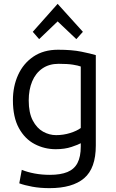

<svg xmlns="http://www.w3.org/2000/svg" viewBox="-20 -788 600 996"><path d="M237 188Q188 188 147.5 180.5Q107 173 80 163L93 93Q122 105 159.5 112Q197 119 239 119Q294 119 329.5 104.5Q365 90 382 57.5Q399 25 399 -28V-45Q387 -38 351.5 -26Q316 -14 269 -14Q211 -14 160 -40.5Q109 -67 78 -123.5Q47 -180 47 -268Q47 -340 74 -399.5Q101 -459 153.5 -494.5Q206 -530 281 -530Q353 -530 402 -520Q451 -510 477 -502V-33Q477 85 416.5 136.5Q356 188 237 188ZM271 -87Q309 -87 344 -98Q379 -109 399 -124V-443Q386 -448 358.5 -452.5Q331 -457 284 -457Q235 -457 200 -433Q165 -409 147 -366Q129 -323 129 -267Q129 -203 150 -163Q171 -123 203.5 -105Q236 -87 271 -87ZM183 -585 150 -623 279 -768 410 -623 376 -585 279 -677Z"/></svg>

Font: Ubuntu Sans Mono
Style: Regular
Weight: 400
Monospace: yes
Designer: Dalton Maag Ltd
Foundry: Dalton Maag Ltd
Version: Version 1.006